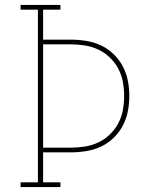

<svg xmlns="http://www.w3.org/2000/svg" viewBox="-20 -755 640 775"><path d="M63 0V-19H133V-716H63V-735H224V-716H154V-595H266Q297 -595 328 -590Q359 -585 387 -572Q415 -559 438 -537Q461 -515 475.5 -487.5Q490 -460 496 -429.5Q502 -399 502 -368Q502 -336 496 -305.5Q490 -275 475.5 -247.5Q461 -220 438 -198Q415 -176 387 -163Q359 -150 328 -145Q297 -140 266 -140H154V-19H224V0ZM154 -159H266Q294 -159 322.5 -163.5Q351 -168 376.5 -180Q402 -192 423 -212Q444 -232 457.5 -257.5Q471 -283 476 -311Q481 -339 481 -368Q481 -396 476 -424Q471 -452 457.5 -477.5Q444 -503 423 -523Q402 -543 376.5 -555Q351 -567 322.5 -571.5Q294 -576 266 -576H154Z"/></svg>

Font: Iosevka Slab Thin Extended
Style: Regular
Weight: 100
Width: 7
Monospace: yes
Designer: Belleve Invis
Foundry: Belleve Invis
Version: Version 11.1.1; ttfautohint (v1.8.3)